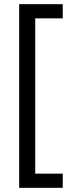

<svg xmlns="http://www.w3.org/2000/svg" viewBox="-20 -740 352 921"><path d="M281 161V93H149V-652H281V-720H72V161Z"/></svg>

Font: Noto Sans UI Condensed
Style: Regular
Weight: 400
Width: 3
Designer: Monotype Design Team
Foundry: Monotype Imaging Inc.
Version: Version 1.901